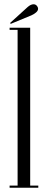

<svg xmlns="http://www.w3.org/2000/svg" viewBox="-20 -880 224 900"><path d="M25 0V-10H62.5V-740H25V-750H121.5V-10H159.5V0ZM30 -768 27.5 -772.5 109 -846.5Q124 -860 137.5 -860Q149.5 -860 156 -848Q158.5 -843.5 158.5 -839Q158.5 -829.5 148.5 -821.2Q138.5 -813 127 -808Z"/></svg>

Font: Imbue 100pt Light
Style: Regular
Weight: 300
Designer: Tyler Finck
Foundry: Etcetera Type Company
Version: Version 1.102; ttfautohint (v1.8.3)